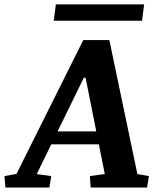

<svg xmlns="http://www.w3.org/2000/svg" viewBox="-65 -840 708 860"><path d="M156.2 0H-41L-44.9 -51.3L8.8 -61L308.1 -660.6H424.8L550.3 -60.5L602.1 -51.3L593.8 0H341.3L337.4 -51.3L404.3 -60.5L377.9 -193.4H164.6L99.6 -60.1L164.6 -51.3ZM310.5 -491.7 192.9 -251.5H366.2L318.4 -491.7ZM185.1 -820.3H580.6L571.3 -747.1H175.8Z"/></svg>

Font: Noticia Text
Style: Bold Italic
Weight: 700
Italic angle: -8°
Designer: JM Sole
Foundry: JM Sole
Version: Version 1.003